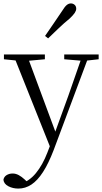

<svg xmlns="http://www.w3.org/2000/svg" viewBox="-31 -830 597 1121"><path d="M76 271Q44 271 18 257.5Q-8 244 -11 220Q-8 202 7.5 192.5Q23 183 43 183Q61 183 78.5 192.5Q96 202 112 217L140 244L109 258L90 241Q139 229 178.5 181Q218 133 246 60L274 -13L278 -23L368 -271L452 -512H491L282 47Q252 125 220 174.5Q188 224 152.5 247.5Q117 271 76 271ZM269 47 46 -512H125L296 -51L302 -37ZM-8 -484V-512H231V-484L123 -474H90ZM344 -484V-512H545V-484L464 -475H450ZM232 -620Q258 -658 283.5 -695Q309 -732 333 -768Q347 -791 358.5 -800.5Q370 -810 383 -810Q395 -810 404.5 -802Q414 -794 414 -779Q414 -768 405.5 -755Q397 -742 376 -722Q344 -696 313 -666.5Q282 -637 250 -606Z"/></svg>

Font: Noto Serif JP ExtraLight Light
Style: Regular
Weight: 300
Version: Version 2.003-H1;hotconv 1.1.1;makeotfexe 2.6.0